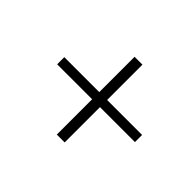

<svg xmlns="http://www.w3.org/2000/svg" viewBox="-100 -664 761 761"><g transform="rotate(45 280.0 -284.0)"><path d="M279 -66V-264H83V-304H279V-502H323V-304H519V-264H323V-66Z"/></g></svg>

Font: Baskervville
Style: Italic
Weight: 400
Italic angle: -18°
Designer: ANRT
Foundry: ANRT
Version: Version 1.100